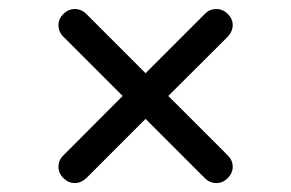

<svg xmlns="http://www.w3.org/2000/svg" viewBox="-20 -561 644 425"><path d="M145.5 -155.8Q131.3 -155.8 120.4 -166.7Q109.4 -177.7 109.4 -191.9Q109.4 -206.5 120.1 -216.8L251.5 -348.6L120.1 -480Q109.4 -490.7 109.4 -505.4Q109.4 -519.5 120.4 -530.3Q131.3 -541 145.5 -541Q160.2 -541 170.9 -530.3L302.2 -398.9L433.6 -530.3Q443.8 -541 459 -541Q473.1 -541 484.1 -530.3Q495.1 -519.5 495.1 -505.4Q495.1 -491.7 484.4 -480L352.5 -348.6L484.4 -216.8Q495.1 -206.1 495.1 -191.9Q495.1 -177.7 484.1 -166.7Q473.1 -155.8 459 -155.8Q444.3 -155.8 433.6 -166.5L302.2 -297.9L170.9 -166.5Q159.2 -155.8 145.5 -155.8Z"/></svg>

Font: Cutive
Style: Regular
Weight: 400
Version: Version 1.100; ttfautohint (v1.8.4.7-5d5b)